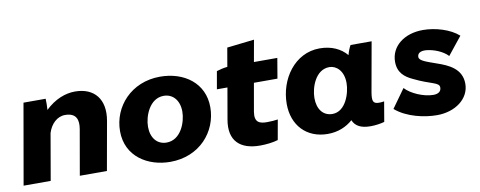

<svg xmlns="http://www.w3.org/2000/svg" viewBox="-59 -933 3055 1221"><g transform="rotate(-10 1468.0 -322.5)"><path d="M13 0H188L240 -300C257 -356 299 -397 350 -397C424 -397 437 -350 427 -292L376 0H551L607 -314C631 -450 563 -533 438 -533C377 -533 308 -508 246 -448C248 -474 248 -499 247 -520H104Z M959 13C1148 13 1269 -127 1269 -286C1269 -442 1142 -532 987 -532C801 -532 677 -393 677 -234C677 -70 815 13 959 13ZM957 -112C896 -112 857 -159 857 -231C857 -298 897 -408 989 -408C1046 -408 1089 -364 1089 -289C1089 -221 1049 -112 957 -112Z M1539 10C1577 10 1623 5 1655 -5L1678 -134C1661 -131 1631 -129 1608 -129C1561 -129 1526 -140 1537 -208L1569 -390H1721L1743 -520H1592L1617 -660L1441 -640L1420 -519C1396 -517 1368 -510 1350 -504L1330 -390H1398L1363 -189C1339 -53 1412 10 1539 10Z M2252 11C2284 11 2317 6 2342 -1L2364 -130C2354 -128 2343 -127 2331 -127C2291 -127 2286 -146 2295 -201L2352 -520H2216C2207 -505 2198 -482 2192 -459C2153 -505 2094 -533 2018 -533C1856 -533 1751 -380 1751 -221C1751 -82 1840 12 1976 12C2042 12 2096 -11 2138 -48C2154 -9 2190 11 2252 11ZM2058 -405C2103 -405 2149 -366 2149 -287C2149 -222 2113 -108 2027 -108C1967 -108 1931 -155 1931 -227C1931 -295 1969 -405 2058 -405Z M2681 15C2798 15 2892 -53 2892 -151C2892 -248 2809 -284 2736 -309C2672 -332 2627 -345 2627 -370C2627 -393 2645 -406 2681 -404C2733 -400 2792 -375 2822 -342L2914 -457C2860 -506 2765 -534 2685 -534C2565 -534 2476 -466 2476 -365C2476 -295 2518 -262 2568 -239C2677 -185 2731 -190 2731 -155C2731 -129 2711 -116 2680 -116C2617 -116 2536 -152 2500 -192L2414 -72C2488 -8 2602 15 2681 15Z"/></g></svg>

Font: Fixel Display ExtraBold
Style: Italic
Weight: 800
Italic angle: -10°
Designer: AlfaBravo + MacPaw
Foundry: Kyrylo Tkachov, Marchela Mozhyna, Serhii Makarenko, Maria Weinstein, Zakhar Kryvoshyya
Version: Version 1.210;Glyphs 3.2 (3217)